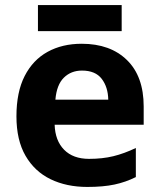

<svg xmlns="http://www.w3.org/2000/svg" viewBox="-20 -729 631 759"><path d="M303 -556Q416 -556 482 -491.5Q548 -427 548 -308V-236H196Q198 -173 233.5 -137Q269 -101 332 -101Q385 -101 428 -111.5Q471 -122 517 -144V-29Q477 -9 432.5 0.5Q388 10 325 10Q243 10 180 -20.5Q117 -51 81 -113Q45 -175 45 -269Q45 -365 77.5 -428.5Q110 -492 168 -524Q226 -556 303 -556ZM304 -450Q261 -450 232.5 -422Q204 -394 199 -335H408Q407 -385 382 -417.5Q357 -450 304 -450ZM461 -709V-606H130V-709Z"/></svg>

Font: Noto Sans Ethiopic
Style: Bold
Weight: 700
Designer: Monotype Design Team
Foundry: Monotype Imaging Inc.
Version: Version 2.102; ttfautohint (v1.8.4.7-5d5b)